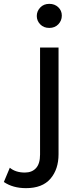

<svg xmlns="http://www.w3.org/2000/svg" viewBox="-114 -777 418 997"><path d="M21 200Q-47 200 -94 168L-63 94Q-33 119 15 119Q52 119 73 96Q94 73 94 26V-530H190V24Q190 102 148 151Q106 200 21 200ZM142 -632Q113 -632 95 -650.5Q77 -669 77 -694Q77 -719 95 -738Q113 -757 142 -757Q170 -757 188.5 -739.5Q207 -722 207 -696Q207 -670 189 -651Q171 -632 142 -632Z"/></svg>

Font: Argentum Novus
Style: Regular
Weight: 400
Designer: Julieta Ulanovsky
Foundry: Julieta Ulanovsky
Version: Version 7.20;July 27, 2021;FontCreator 13.0.0.2683 64-bit